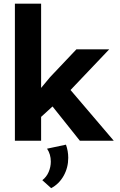

<svg xmlns="http://www.w3.org/2000/svg" viewBox="-20 -752 640 1026"><path d="M199.7 0H59.6V-732.4H199.7V-282.2L247.6 -339.8L388.2 -488.3H563.5L356.9 -271L587.9 0H406.7L260.7 -183.1L199.7 -127.4ZM253.4 253.4 206.1 210.9Q228.5 193.8 240 167Q251.5 140.1 251.5 111.3Q251.5 72.3 231.4 42.5L332.5 21Q344.7 55.2 344.7 91.3Q344.7 143.6 320.1 187.5Q295.4 231.4 253.4 253.4Z"/></svg>

Font: Kumbh Sans
Style: Bold
Weight: 700
Version: Version 1.005